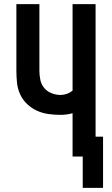

<svg xmlns="http://www.w3.org/2000/svg" viewBox="-20 -755 540 926"><path d="M379 151V0H330V-209Q316 -205 301.5 -203Q287 -201 272 -201Q243 -201 214 -205Q185 -209 158.5 -221Q132 -233 110.5 -253.5Q89 -274 77 -300.5Q65 -327 62 -356Q59 -385 59 -414V-735H170V-414Q170 -392 174.5 -370Q179 -348 193 -331Q207 -314 228.5 -305.5Q250 -297 272 -297Q288 -297 303 -302.5Q318 -308 330 -318V-735H441V-96H477V151Z"/></svg>

Font: Iosevka Term Curly
Style: Bold
Weight: 700
Designer: Belleve Invis
Foundry: Belleve Invis
Version: Version 32.3.0